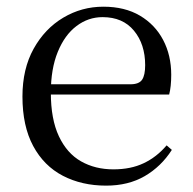

<svg xmlns="http://www.w3.org/2000/svg" viewBox="-20 -551 587 585"><path d="M303.3 14.6Q229.5 14.6 171.6 -15.4Q113.7 -45.5 81.1 -106.2Q48.4 -167 48.4 -256.8Q48.4 -341.1 82.5 -402.5Q116.6 -463.8 172.8 -497.2Q229 -530.6 294.9 -530.6Q360.2 -530.6 406.4 -503.3Q452.6 -475.9 477.1 -429.2Q501.7 -382.4 501.7 -323.2Q501.7 -286.8 495.4 -262.9H86.6V-294.2H377.3Q403.6 -294.2 413 -308.2Q422.3 -322.1 422.3 -352.3Q422.3 -416.2 388.2 -457.5Q354.2 -498.8 292.6 -498.8Q248.8 -498.8 213 -471.6Q177.1 -444.5 156 -392.8Q134.9 -341.2 134.9 -268.7Q134.9 -188 159.4 -135.9Q183.9 -83.8 226.9 -59.4Q270 -35 325.5 -35Q378.5 -35 417.8 -53.7Q457.2 -72.3 487.7 -108.1L503.6 -94.3Q471 -43.5 421 -14.4Q371 14.6 303.3 14.6Z"/></svg>

Font: Noto Serif SC ExtraLight
Style: Regular
Weight: 200
Designer: Ryoko NISHIZUKA 西塚涼子 (kana & ideographs); Frank Grießhammer (Latin, Greek & Cyrillic); Wenlong ZHANG 张文龙 (bopomofo); San
Foundry: Adobe
Version: Version 2.002-H1;hotconv 1.1.0;makeotfexe 2.6.0